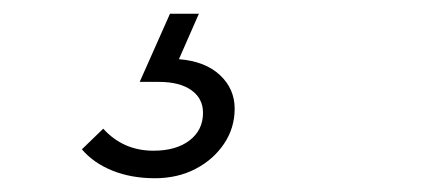

<svg xmlns="http://www.w3.org/2000/svg" viewBox="-20 -20 640 279"><path d="M205 239Q171 239 143.5 228Q116 217 99 197L130 167Q159 199 203 199Q236 199 255.5 184Q275 169 275 144Q275 123 258 111Q241 99 211 99H183L227 0H269L240 66Q278 69 299.5 89Q321 109 321 138Q321 166 305.5 189Q290 212 264 225.5Q238 239 205 239Z"/></svg>

Font: Red Hat Text
Style: Italic
Weight: 300
Italic angle: -12°
Designer: Pentagram, MCKL
Foundry: Pentagram, MCKL
Version: Version 1.023